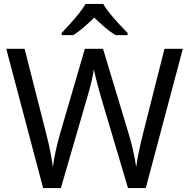

<svg xmlns="http://www.w3.org/2000/svg" viewBox="-20 -964 970 984"><path d="M917 -714 727 0H636L497 -468Q489 -497 481 -526Q473 -555 468 -577.5Q463 -600 461 -609Q460 -596 450.5 -553.5Q441 -511 427 -465L292 0H201L12 -714H106L217 -278Q229 -232 237.5 -189Q246 -146 251 -108Q256 -147 266 -193Q276 -239 289 -283L415 -714H508L639 -280Q653 -234 663 -188.5Q673 -143 678 -108Q683 -145 692 -188.5Q701 -232 713 -279L823 -714ZM509 -944Q521 -922 543.5 -894.5Q566 -867 590.5 -840.5Q615 -814 634 -795V-784H572Q546 -800 518 -823.5Q490 -847 463 -874Q436 -847 409 -824Q382 -801 356 -784H296V-795Q315 -815 338.5 -841Q362 -867 384 -894.5Q406 -922 419 -944Z"/></svg>

Font: Noto Sans Inscriptional Pahlavi
Style: Regular
Weight: 400
Designer: Monotype Design Team
Foundry: Monotype Imaging Inc.
Version: Version 2.003; ttfautohint (v1.8.4.7-5d5b)